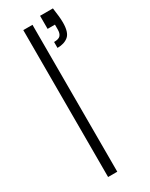

<svg xmlns="http://www.w3.org/2000/svg" viewBox="-195 -776 635 815"><g transform="rotate(-30 122.5 -368.5)"><path d="M73 0V-720H118V0ZM161 -582V-611Q184 -611 192.5 -620.5Q201 -630 201 -649V-673H165V-737H228Q231 -714 233 -697Q235 -680 235 -664Q235 -616 215 -599Q195 -582 161 -582Z"/></g></svg>

Font: DM Sans 9pt ExtraLight
Style: Regular
Weight: 250
Version: Version 4.004;gftools[0.9.30]